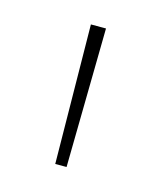

<svg xmlns="http://www.w3.org/2000/svg" viewBox="-55 -842 286 344"><g transform="rotate(15 88.0 -670.0)"><path d="M102 -799H74L77 -541H98Z"/></g></svg>

Font: Noto Sans Sinhala Thin
Style: Regular
Weight: 100
Designer: Jelle Bosma - Monotype Design Team
Foundry: Monotype Imaging Inc.
Version: Version 2.006